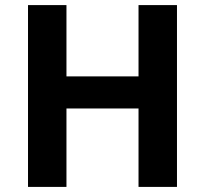

<svg xmlns="http://www.w3.org/2000/svg" viewBox="-20 -734 805 754"><path d="M675 0V-714H524V-434H241V-714H90V0H241V-308H524V0Z"/></svg>

Font: Noto Sans Gujarati
Style: Bold
Weight: 700
Designer: Jelle Bosma - Monotype Design Team, Universal Thirst
Foundry: Monotype Imaging Inc.
Version: Version 2.106